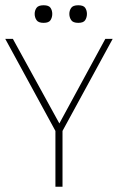

<svg xmlns="http://www.w3.org/2000/svg" viewBox="-25 -711 458 731"><path d="M189 -207 -5 -563H24L201 -241L376 -563H404L210 -207ZM186 0V-220H213V0ZM141 -624Q121 -624 114 -634.5Q107 -645 107 -658Q107 -671 114 -681Q121 -691 141 -691Q161 -691 167.5 -681Q174 -671 174 -658Q174 -645 167.5 -634.5Q161 -624 141 -624ZM273 -624Q253 -624 246 -634.5Q239 -645 239 -658Q239 -671 246 -681Q253 -691 273 -691Q293 -691 299.5 -681Q306 -671 306 -658Q306 -645 299.5 -634.5Q293 -624 273 -624Z"/></svg>

Font: Darker Grotesque Light
Style: Regular
Weight: 300
Designer: Gabriel Lam
Foundry: TypeRant
Version: Version 1.000;gftools[0.9.28]